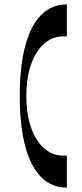

<svg xmlns="http://www.w3.org/2000/svg" viewBox="-20 -720 375 876"><path d="M264 -10C184 -10 100 -97 100 -282C100 -467 184 -554 264 -554H285V-700C144 -700 70 -547 70 -282C70 -16 144 136 285 136V-10Z"/></svg>

Font: Space Cowgirl Bold
Style: Regular
Weight: 700
Designer: Valery Marier
Foundry: Valery Marier
Version: Version 1.000;hotconv 1.0.109;makeotfexe 2.5.65596